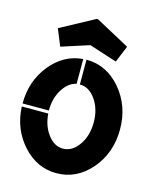

<svg xmlns="http://www.w3.org/2000/svg" viewBox="-110 -792 693 868"><g transform="rotate(15 237.0 -357.5)"><path d="M75 -632 234 -718H240L399 -632L367 -554L237 -596L107 -554ZM222 -527V-411Q184 -403 158 -361Q132 -319 132 -262H9Q9 -367 70.5 -443.5Q132 -520 222 -527ZM237 -412V-528Q332 -528 398.5 -450Q465 -372 465 -262Q465 -152 398.5 -74.5Q332 3 237 3Q146 3 80 -70Q14 -143 9 -248H133Q137 -191 167 -151.5Q197 -112 237 -112Q281 -112 311.5 -156Q342 -200 342 -262Q342 -324 311.5 -368Q281 -412 237 -412Z"/></g></svg>

Font: BroshK
Style: Medium
Weight: 500
Designer: gluk
Foundry: gluk
Version: Version 0.60